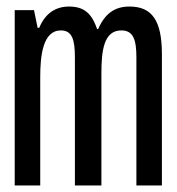

<svg xmlns="http://www.w3.org/2000/svg" viewBox="-20 -567 540 587"><path d="M25 0H103V-331C103 -397 111 -474 166 -474C201 -474 209 -445 209 -391V0H290V-341C290 -412 297 -474 351 -474C388 -474 397 -445 397 -391V0H475V-401C475 -504 445 -547 376 -547C331 -547 301 -526 280 -478H277C261 -524 239 -547 191 -547C150 -547 118 -526 100 -482H95L84 -536H25Z"/></svg>

Font: Noto Sans Mono ExtraCondensed
Style: Regular
Weight: 400
Width: 2
Designer: Monotype Design Team
Foundry: Monotype Imaging Inc.
Version: Version 2.014